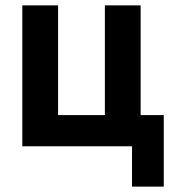

<svg xmlns="http://www.w3.org/2000/svg" viewBox="-20 -544 648 714"><path d="M63 0V-524H196V-116H370V-524H503V-116H589V150H471V0Z"/></svg>

Font: Raleway
Style: Bold
Weight: 700
Designer: Matt McInerney, Pablo Impallari, Rodrigo Fuenzalida
Foundry: Matt McInerney, Pablo Impallari, Rodrigo Fuenzalida
Version: Version 3.000